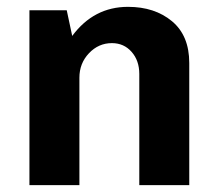

<svg xmlns="http://www.w3.org/2000/svg" viewBox="-20 -541 637 561"><path d="M354 -521Q432 -521 482.5 -479Q533 -437 533 -357V0H387V-325Q387 -364 364.5 -389.5Q342 -415 307 -415Q268 -415 240 -385.5Q212 -356 212 -314V0H66V-511H175L191 -436Q254 -521 354 -521Z"/></svg>

Font: Chivo
Style: Bold
Weight: 700
Designer: Hector Gatti
Foundry: Omnibus-Type
Version: Version 1.007;PS 001.007;hotconv 1.0.88;makeotf.lib2.5.64775